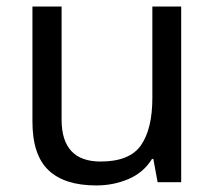

<svg xmlns="http://www.w3.org/2000/svg" viewBox="-20 -556 658 586"><path d="M533 -536V0H461L448 -71H444Q418 -29 372 -9.5Q326 10 274 10Q177 10 128 -36.5Q79 -83 79 -185V-536H168V-191Q168 -63 287 -63Q376 -63 410.5 -113Q445 -163 445 -257V-536Z"/></svg>

Font: Go Noto Current
Style: Regular
Weight: 400
Designer: Monotype Design Team
Foundry: Monotype Imaging Inc.
Version: Version 2.007; ttfautohint (v1.8) -l 8 -r 50 -G 200 -x 14 -D